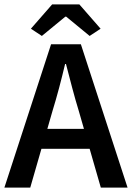

<svg xmlns="http://www.w3.org/2000/svg" viewBox="-22 -856 602 876"><path d="M217 -348 194 -268H361L338 -348Q322 -400 307.5 -455Q293 -510 279 -564H275Q262 -509 247.5 -454.5Q233 -400 217 -348ZM-2 0 211 -654H347L560 0H438L387 -177H167L116 0ZM169 -692 119 -725 216 -836H340L437 -725L387 -692L280 -780H276Z"/></svg>

Font: Source Sans Pro SemiBold
Style: Regular
Weight: 600
Designer: Paul D. Hunt
Foundry: Adobe Systems Incorporated
Version: Version 2.045;hotconv 1.0.109;makeotfexe 2.5.65596